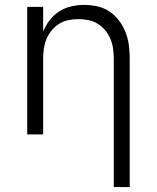

<svg xmlns="http://www.w3.org/2000/svg" viewBox="-20 -548 640 783"><path d="M444 215V-310Q444 -330 441 -350.5Q438 -371 430 -390Q422 -409 409 -424.5Q396 -440 378.5 -451Q361 -462 340.5 -466Q320 -470 300 -470Q280 -470 259.5 -466Q239 -462 221.5 -451Q204 -440 191 -424.5Q178 -409 170 -390Q162 -371 159 -350.5Q156 -330 156 -310V0H91V-520H156V-419Q166 -444 182.5 -465.5Q199 -487 221.5 -501.5Q244 -516 270.5 -522Q297 -528 323 -528Q350 -528 377 -522Q404 -516 426.5 -501Q449 -486 465.5 -464Q482 -442 492 -416.5Q502 -391 505.5 -364Q509 -337 509 -310V215Z"/></svg>

Font: Iosevka Aile Light
Style: Regular
Weight: 300
Designer: Belleve Invis
Foundry: Belleve Invis
Version: Version 27.3.5; ttfautohint (v1.8.4)